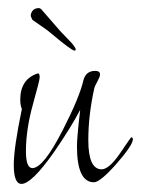

<svg xmlns="http://www.w3.org/2000/svg" viewBox="-20 -458 348 474"><path d="M33 -4Q14 -4 14 -51Q14 -72 19 -106.5Q24 -141 34 -189Q30 -198 30 -212Q30 -263 74 -277Q78 -276 78 -267Q78 -260 62 -203Q44 -139 44 -85Q44 -43 60 -43Q87 -43 135 -137Q176 -217 186 -260Q192 -283 215 -283Q227 -283 227 -274Q227 -269 220.5 -257Q214 -245 213 -241Q198 -174 198 -112Q198 -40 231 -40Q249 -40 276 -79Q303 -119 304 -119Q308 -119 308 -114Q308 -100 267 -53Q227 -8 212 -8Q170 -8 170 -97Q170 -108 172 -130.5Q174 -153 178 -187Q166 -164 149.5 -137.5Q133 -111 113 -82Q58 -4 33 -4ZM164 -333Q157 -333 107 -375Q98 -383 83 -393Q68 -403 60 -409Q59 -412 57.5 -414.5Q56 -417 56 -420V-422Q60 -438 76 -438Q79 -438 82 -435L129 -381Q141 -368 152 -357Q163 -346 167 -337Q167 -333 164 -333Z"/></svg>

Font: Shalimar
Style: Regular
Weight: 400
Designer: Robert E. Leuschke
Foundry: Robert E. Leuschke
Version: Version 1.010; ttfautohint (v1.8.3)